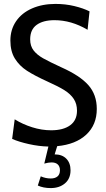

<svg xmlns="http://www.w3.org/2000/svg" viewBox="-20 -734 539 980"><path d="M272 12 259 54Q297 54 318.5 76Q340 98 340 135Q340 178 311.5 202Q283 226 239 226Q201 226 173 213L188 166Q213 177 239 177Q261 177 273.5 166.5Q286 156 286 135Q286 116 275 105.5Q264 95 243 95Q227 95 206 101L227 14Q179 13 127.5 1.5Q76 -10 42 -25L55 -125Q95 -100 144 -84.5Q193 -69 241 -69Q303 -69 338 -94.5Q373 -120 373 -169Q373 -204 356.5 -229Q340 -254 309 -273.5Q278 -293 222 -318Q156 -348 117.5 -373Q79 -398 56 -435Q33 -472 33 -527Q33 -583 62 -625.5Q91 -668 143.5 -691Q196 -714 263 -714Q314 -714 359.5 -703Q405 -692 437 -676L427 -582Q344 -631 258 -631Q200 -631 167 -607Q134 -583 134 -533Q134 -499 151.5 -476.5Q169 -454 200 -436.5Q231 -419 294 -390Q388 -348 431 -299.5Q474 -251 474 -178Q474 -97 420.5 -47Q367 3 272 12Z"/></svg>

Font: Cabin Condensed
Style: Regular
Weight: 400
Width: 3
Version: Version 2.001